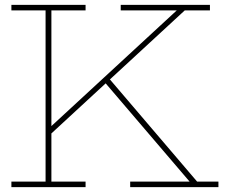

<svg xmlns="http://www.w3.org/2000/svg" viewBox="-20 -772 939 792"><path d="M27 -729V-752H333V-729H192V-23H333V0H27V-23H168V-729ZM426 -453 793 -23H881V0H517V-23H762L410 -435ZM178 -239 709 -729H478V-752H846V-729H742L187 -217Z"/></svg>

Font: Hepta Slab ExtraLight
Style: Regular
Weight: 200
Designer: Michael LaGattuta
Foundry: Michael LaGattuta
Version: Version 1.100